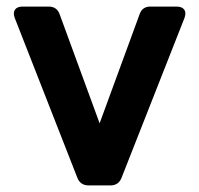

<svg xmlns="http://www.w3.org/2000/svg" viewBox="-20 -564 606 584"><path d="M250 0Q224 0 215 -24L25 -509Q19 -525 25.5 -534.5Q32 -544 49 -544H128Q154 -544 162 -519L283 -189L404 -519Q412 -544 437 -544H517Q534 -544 540.5 -534.5Q547 -525 541 -509L350 -24Q341 0 316 0Z"/></svg>

Font: Pitagon Sans Text
Style: Bold
Weight: 700
Designer: Travis Tran
Foundry: Pitagon
Version: Version 1.001; ttfautohint (v1.8.4.7-5d5b);gftools[0.9.26]